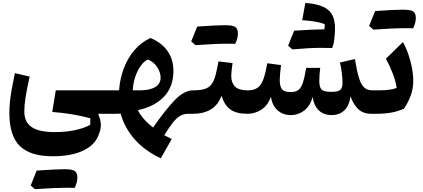

<svg xmlns="http://www.w3.org/2000/svg" viewBox="-20 -777 2887 1311"><path d="M436 504.9Q355 504.9 218.3 514.6L189.5 489.3Q210 437.5 230.5 387.7Q364.3 378.4 419.4 378.4Q474.6 378.4 491.5 391.4Q508.3 404.3 508.3 435.8Q508.3 467.3 490.2 505.4ZM182.6 -253.9Q162.1 -164.1 154.1 -109.9Q146 -55.7 146 -16.1Q146 56.2 196 90.6Q246.1 125 354 125Q429.2 125 492.2 111.6Q555.2 98.1 596.2 75.2L596.7 30.8Q537.6 14.2 473.6 3.7Q409.7 -6.8 336.9 -12.7L360.8 -160.2H742.7V0H649.9Q667 39.1 668.5 70.8Q669.9 102.5 657.2 133.8Q634.3 209 551.8 249.5Q469.2 290 339.4 290Q185.5 290 114.7 219.2Q43.9 148.4 43.9 -4.9Q43.9 -40.5 47.6 -78.9Q51.3 -117.2 59.6 -165.3Q67.9 -213.4 81.5 -277.8Z M1007.8 -517.6Q1085.4 -484.9 1124.8 -427.5Q1164.1 -370.1 1164.1 -293Q1164.1 -183.6 1098.6 -115.7Q1033.2 -47.9 921.4 -24.9Q932.6 0 958.5 30.8Q984.4 61.5 1025.4 93.8Q1111.3 -30.3 1175 -95.2Q1238.8 -160.2 1297.9 -160.2H1298.3V0H1265.6Q1234.9 0 1210.4 13.9Q1186 27.8 1160.6 59.8Q1135.3 91.8 1101.6 146Q1111.3 151.4 1125.5 158.7Q1139.6 166 1152.8 171.9L1078.1 303.7Q971.2 254.4 901.1 176Q831.1 97.7 803.7 -1Q788.6 -0.5 773.7 -0.2Q758.8 0 742.7 0Q732.9 0 728 -7.8Q723.1 -15.6 723.1 -36.6V-123.5Q723.1 -144.5 728 -152.3Q732.9 -160.2 742.7 -160.2H793Q798.8 -240.2 825.4 -310.5Q852.1 -380.9 897.9 -434.6Q943.8 -488.3 1007.8 -517.6ZM989.7 -370.6Q961.4 -357.4 939 -325Q916.5 -292.5 902.6 -249.3Q888.7 -206.1 886.7 -160.2H937.5Q1002.9 -160.2 1039.8 -182.6Q1076.7 -205.1 1076.7 -247.1Q1076.7 -281.2 1054 -317.6Q1031.2 -354 989.7 -370.6Z M1532.2 -478.5Q1451.2 -478.5 1314.5 -468.8L1285.6 -494.1Q1306.2 -545.9 1326.7 -595.7Q1460.4 -605 1515.6 -605Q1570.8 -605 1587.6 -592Q1604.5 -579.1 1604.5 -547.6Q1604.5 -516.1 1586.4 -478ZM1298.3 0Q1288.6 0 1283.7 -7.8Q1278.8 -15.6 1278.8 -36.6V-123.5Q1278.8 -144.5 1283.7 -152.3Q1288.6 -160.2 1298.3 -160.2Q1346.2 -160.2 1375.7 -168.9Q1405.3 -177.7 1422.6 -199.5Q1439.9 -221.2 1450.7 -259.8Q1461.4 -298.3 1471.7 -357.9L1567.9 -346.2Q1564.5 -320.8 1561.8 -297.9Q1559.1 -274.9 1559.1 -256.3Q1559.1 -212.4 1584.5 -186.3Q1609.9 -160.2 1670.4 -160.2H1670.9V0H1670.4Q1594.2 0 1553.5 -29.1Q1512.7 -58.1 1492.7 -123Q1468.3 -58.1 1418.2 -29.1Q1368.2 0 1298.3 0Z M2244.6 8.8Q2190.4 8.8 2156.7 -23.4Q2123 -55.7 2114.7 -115.7Q2099.6 -55.7 2058.3 -23.4Q2017.1 8.8 1965.3 8.8Q1912.1 8.8 1875.5 -23.7Q1838.9 -56.2 1829.6 -115.7Q1808.6 -56.6 1764.6 -28.3Q1720.7 0 1670.9 0Q1661.1 0 1656.2 -7.8Q1651.4 -15.6 1651.4 -36.6V-123.5Q1651.4 -144.5 1656.2 -152.3Q1661.1 -160.2 1670.9 -160.2Q1713.9 -160.2 1738.8 -177.7Q1763.7 -195.3 1778.3 -235.8Q1793 -276.4 1805.2 -345.2L1898.9 -332.5Q1895 -304.2 1892.6 -276.1Q1890.1 -248 1890.1 -231Q1890.1 -186.5 1905.8 -167.5Q1921.4 -148.4 1965.3 -148.4Q1998.5 -148.4 2017.3 -162.4Q2036.1 -176.3 2047.9 -212.2Q2059.6 -248 2070.8 -313.5H2166.5Q2164.1 -296.4 2162.1 -269.5Q2160.2 -242.7 2160.2 -225.1Q2160.2 -182.1 2175.5 -166Q2190.9 -149.9 2242.7 -149.9Q2290.5 -149.9 2304.7 -164.6Q2318.8 -179.2 2318.8 -210.4Q2318.8 -239.3 2314 -279.1Q2309.1 -318.8 2301.3 -350.1L2403.3 -374Q2416 -296.4 2429.9 -249.3Q2443.8 -202.1 2465.1 -181.2Q2486.3 -160.2 2521.5 -160.2H2531.2V0H2515.6Q2460.4 0 2426.8 -31.5Q2393.1 -63 2373 -119.1Q2365.2 -55.7 2331.1 -23.4Q2296.9 8.8 2244.6 8.8ZM2248 -449.2Q2232.4 -450.2 2164.8 -450.2Q2097.2 -450.2 1976.1 -439.9Q1973.1 -442.9 1947.3 -465.3Q1964.4 -509.3 1988.3 -567.4Q2122.1 -576.7 2194.8 -576.7Q2197.3 -592.8 2197.8 -610.8Q2155.3 -631.8 2043.5 -639.2Q2056.6 -716.8 2064.9 -756.8Q2143.6 -751.5 2190.4 -728.8Q2237.3 -706.1 2255.4 -659.4Q2273.4 -612.8 2265.1 -535.6H2264.6Q2262.7 -484.4 2248 -449.2Z M2747.1 -584.5Q2666 -584.5 2529.3 -574.7L2500.5 -600.1Q2521 -651.9 2541.5 -701.7Q2675.3 -710.9 2730.5 -710.9Q2785.6 -710.9 2802.5 -698Q2819.3 -685.1 2819.3 -653.6Q2819.3 -622.1 2801.3 -584ZM2531.2 0Q2521.5 0 2516.6 -7.8Q2511.7 -15.6 2511.7 -36.6V-123.5Q2511.7 -144.5 2516.6 -152.3Q2521.5 -160.2 2531.2 -160.2H2568.8Q2605 -160.2 2636.5 -164.1Q2668 -168 2688.5 -177.2Q2682.1 -221.7 2662.6 -272.9Q2643.1 -324.2 2615.2 -376.5L2731.4 -489.7Q2750.5 -456.5 2766.4 -411.9Q2782.2 -367.2 2792 -318.4Q2801.8 -269.5 2801.8 -223.6Q2801.8 -174.3 2785.6 -127.7Q2769.5 -81.1 2738.3 -35.2Q2696.8 -16.1 2650.6 -8.1Q2604.5 0 2546.4 0Z"/></svg>

Font: Pinar-FD Bold
Style: Regular
Weight: 700
Designer: Amin Abedi
Version: Version 3.000